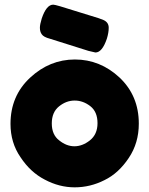

<svg xmlns="http://www.w3.org/2000/svg" viewBox="-20 -794 640 823"><path d="M25 -263Q25 -182 68 -120Q110 -56 172 -24Q234 9 300 9Q367 9 428 -22Q488 -51 532 -117Q575 -181 575 -264Q575 -384 492 -462Q409 -539 301 -539Q193 -539 109 -461Q25 -383 25 -263ZM389 -569Q418 -569 438 -628Q446 -654 446 -675Q446 -698 424 -708Q409 -714 403 -716L238 -767Q214 -774 208 -774Q179 -774 159 -715Q151 -689 151 -675Q151 -658 159 -647Q167 -635 194 -628L359 -576ZM234 -192Q202 -216 202 -265Q202 -313 233 -338Q264 -363 300 -363Q336 -363 367 -339Q398 -315 398 -266Q398 -218 365 -192Q333 -167 299 -167Q265 -167 234 -192Z"/></svg>

Font: FredokaOneMacrons
Style: Regular
Weight: 500
Designer: ""
Foundry: ""
Version: ""